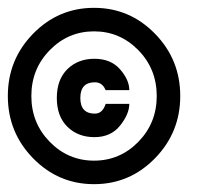

<svg xmlns="http://www.w3.org/2000/svg" viewBox="-20 -470 560 490"><path d="M222 -180Q241 -180 249 -203L250 -205H310Q310 -179 286.5 -149.5Q263 -120 221 -120Q179 -120 152 -146.5Q125 -173 125 -220Q125 -267 152 -293.5Q179 -320 221 -320Q263 -320 286.5 -293Q310 -266 310 -240H250L249 -241Q241 -260 222 -260Q185 -260 185 -220Q185 -180 222 -180ZM333 -342Q286 -390 220 -390Q154 -390 107 -342Q60 -294 60 -225Q60 -156 107 -108Q154 -60 220 -60Q286 -60 333 -108Q380 -156 380 -225Q380 -294 333 -342ZM64.5 -384Q129 -450 220 -450Q311 -450 375.5 -384Q440 -318 440 -225Q440 -132 375.5 -66Q311 0 220 0Q129 0 64.5 -66Q0 -132 0 -225Q0 -318 64.5 -384Z"/></svg>

Font: SOV_Station
Style: Bold
Weight: 700
Version: Version 1.00